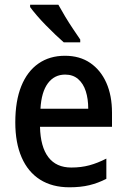

<svg xmlns="http://www.w3.org/2000/svg" viewBox="-20 -786 541 816"><path d="M256 -549Q319 -549 363.5 -518.5Q408 -488 432 -434Q456 -380 456 -307V-247H150Q152 -162 185.5 -118Q219 -74 283 -74Q325 -74 360 -83.5Q395 -93 432 -112V-26Q397 -8 360 1Q323 10 275 10Q202 10 150.5 -22.5Q99 -55 72 -117Q45 -179 45 -266Q45 -357 70.5 -420Q96 -483 143.5 -516Q191 -549 256 -549ZM257 -469Q211 -469 183.5 -432Q156 -395 152 -324H355Q355 -366 344.5 -398.5Q334 -431 312 -450Q290 -469 257 -469ZM228 -766Q240 -744 256.5 -716.5Q273 -689 290.5 -663Q308 -637 321 -618V-606H251Q236 -619 215.5 -638.5Q195 -658 174 -679.5Q153 -701 135.5 -721.5Q118 -742 108 -756V-766Z"/></svg>

Font: Noto Sans Display SemiCondensed Medium
Style: Regular
Weight: 500
Width: 4
Designer: Monotype Design Team
Foundry: Monotype Imaging Inc.
Version: Version 2.003